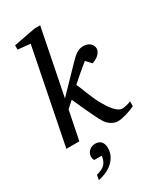

<svg xmlns="http://www.w3.org/2000/svg" viewBox="-244 -824 997 1178"><g transform="rotate(-30 254.5 -235.5)"><path d="M497.1 -22.9Q484.4 -16.6 468 -10.3Q451.7 -3.9 434.6 1Q417.5 5.9 401.1 9Q384.8 12.2 373 12.2Q360.8 12.2 349.1 8.1Q337.4 3.9 326.9 -2.7Q316.4 -9.3 307.6 -17.8Q298.8 -26.4 293 -35.2Q286.1 -45.4 277.6 -61.8Q269 -78.1 259.5 -97.7Q250 -117.2 240.2 -138.4Q230.5 -159.7 221.4 -179.4Q212.4 -199.2 204.8 -216.3Q197.3 -233.4 191.9 -244.1L146 -203.1L105 0H13.2L146 -668L58.1 -676.8V-707L212.9 -736.8H252.9L160.2 -272L321.8 -439Q335.9 -453.6 347.7 -464.1Q359.4 -474.6 370.4 -481.2Q381.3 -487.8 392.6 -491Q403.8 -494.1 417 -494.1Q433.6 -494.1 446 -489.3Q458.5 -484.4 466.6 -476.6Q474.6 -468.8 478.5 -459Q482.4 -449.2 481.9 -439.9Q481.9 -422.9 466.1 -404.5Q450.2 -386.2 415 -374L380.9 -410.2Q367.2 -399.4 351.3 -386.2Q335.4 -373 319.3 -359.4Q303.2 -345.7 288.6 -332.5Q273.9 -319.3 262.2 -309.1Q268.6 -296.4 276.1 -277.3Q283.7 -258.3 292.2 -236.6Q300.8 -214.8 310.8 -192.1Q320.8 -169.4 332 -148.9Q343.3 -127.9 355.7 -108.6Q368.2 -89.4 381.3 -74.5Q394.5 -59.6 408.2 -50.8Q421.9 -42 435.1 -42Q440.4 -42 448.2 -43.2Q456.1 -44.4 464.8 -46.4Q473.6 -48.3 482.2 -51.3Q490.7 -54.2 497.1 -57.1ZM236.8 121.1Q236.8 152.3 224.4 176.8Q211.9 201.2 191.4 219.2Q170.9 237.3 144.5 249Q118.2 260.7 89.8 266.1L95.7 231.9Q116.2 226.1 130.4 219.7Q144.5 213.4 154.5 203.9Q164.6 194.3 170.7 180.4Q176.8 166.5 180.7 145H127.9Q123 139.6 121.3 132.3Q119.6 125 119.6 118.2Q119.6 105.5 124.8 95Q129.9 84.5 138.2 76.9Q146.5 69.3 157.7 65.2Q168.9 61 180.7 61Q208.5 61 222.7 77.4Q236.8 93.8 236.8 121.1Z"/></g></svg>

Font: Charis SIL Eur
Style: Italic
Weight: 400
Italic angle: -11°
Foundry: SIL International
Version: Version 5.000